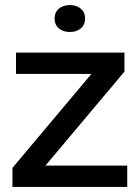

<svg xmlns="http://www.w3.org/2000/svg" viewBox="-20 -736 551 756"><path d="M29 0V-75L340 -445H43V-529H470V-454L159 -84H481V0ZM255 -610Q229 -610 212 -624Q195 -638 195 -663Q195 -688 212 -702Q229 -716 255 -716Q281 -716 298 -702Q315 -688 315 -663Q315 -638 298 -624Q281 -610 255 -610Z"/></svg>

Font: Mona Sans ExtraLight Medium
Style: Regular
Weight: 500
Version: Version 2.000